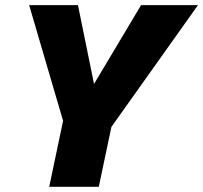

<svg xmlns="http://www.w3.org/2000/svg" viewBox="-20 -723 786 743"><path d="M170.4 0 224.1 -255.4 92.8 -703.1H281.7L360.4 -316.9L301.3 -326.7L525.9 -703.1H746.1L411.1 -231.9L362.3 0Z"/></svg>

Font: Schibsted Grotesk Black
Style: Italic
Weight: 900
Italic angle: -12°
Designer: Bakken & Baeck AS, Henrik Kongsvoll
Foundry: Schibsted ASA
Version: Version 1.100;gftools[0.9.25]